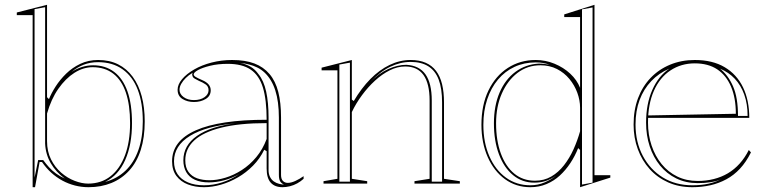

<svg xmlns="http://www.w3.org/2000/svg" viewBox="-20 -765 3208 800"><path d="M116 15V-702H50V-713L176 -745V-360L184 -352Q194 -377 212 -405Q230 -433 255.5 -458Q281 -483 314.5 -499Q348 -515 389 -515Q436 -515 472 -497Q508 -479 533 -445Q558 -411 570.5 -364Q583 -317 583 -259Q583 -192 566.5 -140.5Q550 -89 518.5 -54.5Q487 -20 444 -2.5Q401 15 349 15Q320 15 292.5 8Q265 1 240 -12.5Q215 -26 193.5 -45.5Q172 -65 155 -90H145L126 15ZM250 -21Q213 -48 191.5 -85Q170 -122 168 -167V-735L124 -727V-25L139 -98H160Q171 -83 184 -68.5Q197 -54 213.5 -42Q230 -30 250 -21ZM347 0Q402 0 441 -31Q480 -62 501 -118.5Q522 -175 522 -252Q522 -327 504.5 -379Q487 -431 452 -458Q417 -485 366 -485Q327 -485 290 -461.5Q253 -438 223 -395Q193 -352 176 -292V-177Q176 -134 192.5 -101Q209 -68 235 -45.5Q261 -23 291 -11.5Q321 0 347 0ZM418 -7Q467 -20 502.5 -53.5Q538 -87 556.5 -139.5Q575 -192 575 -259Q575 -336 554 -391Q533 -446 491 -476Q449 -506 389 -506Q356 -506 329 -495.5Q302 -485 278 -465Q299 -479 322 -486Q345 -493 368 -493Q419 -493 455.5 -465.5Q492 -438 511 -384.5Q530 -331 530 -252Q530 -162 501.5 -98Q473 -34 418 -7Z M947 -515Q1002 -515 1040 -500.5Q1078 -486 1103 -456.5Q1128 -427 1139.5 -382Q1151 -337 1151 -275V-36Q1151 -19 1159 -11Q1167 -3 1179 -3Q1193 -3 1210.5 -11Q1228 -19 1245 -31V-20Q1233 -9 1218.5 -1Q1204 7 1188 11Q1172 15 1157 15Q1125 15 1108 -4Q1091 -23 1091 -63Q1091 -90 1091 -102.5Q1091 -115 1091 -121.5Q1091 -128 1091 -135L1081 -141Q1063 -104 1034.5 -75Q1006 -46 971.5 -26Q937 -6 900.5 4.5Q864 15 830 15Q793 15 763 3.5Q733 -8 715 -32Q697 -56 697 -93Q697 -178 796 -222Q895 -266 1091 -266Q1091 -349 1075.5 -400Q1060 -451 1024.5 -475Q989 -499 929 -499Q888 -499 855.5 -491Q823 -483 805 -473Q787 -463 787 -455Q787 -450 794.5 -445Q802 -440 823 -431Q858 -416 858 -389Q858 -365 837 -352.5Q816 -340 788 -340Q761 -340 740.5 -352.5Q720 -365 720 -391Q720 -413 738.5 -435Q757 -457 789 -475.5Q821 -494 862 -504.5Q903 -515 947 -515ZM1091 -252Q977 -252 901.5 -233Q826 -214 789 -179.5Q752 -145 752 -97Q752 -67 765.5 -48.5Q779 -30 801.5 -22Q824 -14 853 -14Q884 -14 919 -24.5Q954 -35 987.5 -56.5Q1021 -78 1048 -110.5Q1075 -143 1091 -186ZM830 7Q869 7 907 -5.5Q945 -18 977 -40Q946 -22 913 -13.5Q880 -5 850 -5Q816 -5 792 -16Q768 -27 756 -48Q744 -69 744 -97Q744 -159 801 -199Q858 -239 962 -251Q839 -240 772 -199Q705 -158 705 -93Q705 -61 720 -39Q735 -17 763 -5Q791 7 830 7ZM980 -503Q1005 -498 1024 -487Q1043 -476 1057 -456Q1079 -429 1089 -383.5Q1099 -338 1099 -275V-56Q1099 -40 1105 -28Q1111 -16 1121 -9Q1131 -2 1143 1Q1147 2 1152.5 3Q1158 4 1163 4Q1151 -2 1146.5 -11Q1142 -20 1142 -37V-275Q1142 -342 1127 -388.5Q1112 -435 1082 -463Q1068 -476 1051.5 -484Q1035 -492 1017 -496.5Q999 -501 980 -503ZM788 -348Q815 -348 832 -360Q849 -372 849 -389Q849 -405 836.5 -413.5Q824 -422 809 -428Q801 -432 792 -437Q783 -442 782 -449Q779 -455 783 -462Q766 -452 754 -440Q742 -428 735 -415.5Q728 -403 728 -391Q728 -373 745 -360.5Q762 -348 788 -348Z M1896 -10V0H1707V-10L1770 -20V-346Q1770 -417 1744.5 -452.5Q1719 -488 1668 -488Q1636 -488 1604 -472Q1572 -456 1542.5 -429Q1513 -402 1488 -368Q1463 -334 1446 -298V-20L1510 -10V0H1328V-10L1386 -20V-472H1320V-483L1446 -515V-350L1454 -344Q1486 -398 1523.5 -436Q1561 -474 1603.5 -494.5Q1646 -515 1691 -515Q1727 -515 1753.5 -503.5Q1780 -492 1797 -469.5Q1814 -447 1822 -414Q1830 -381 1830 -338V-20ZM1394 -8H1438V-504L1394 -496ZM1779 -8H1822V-338Q1822 -396 1808 -433Q1794 -470 1765 -488.5Q1736 -507 1691 -507Q1648 -507 1605.5 -486.5Q1563 -466 1522 -422Q1559 -460 1598 -477.5Q1637 -495 1673 -495Q1727 -492 1753 -455Q1779 -418 1779 -346Z M2190 15Q2130 15 2084 -18.5Q2038 -52 2012 -111Q1986 -170 1986 -245Q1986 -328 2015.5 -388.5Q2045 -449 2096 -482Q2147 -515 2212 -515Q2253 -515 2290.5 -499.5Q2328 -484 2356 -458Q2384 -432 2397 -399V-694H2331V-705L2457 -745V-35H2523V-25L2397 15V-140L2389 -148Q2376 -115 2356.5 -85.5Q2337 -56 2312.5 -33.5Q2288 -11 2257 2Q2226 15 2190 15ZM2190 7Q2221 7 2248 -4.5Q2275 -16 2296 -32Q2273 -17 2252.5 -10.5Q2232 -4 2206 -4Q2156 -4 2118 -35Q2080 -66 2059 -122Q2038 -178 2038 -251Q2038 -324 2061.5 -379Q2085 -434 2127.5 -465.5Q2170 -497 2225 -500Q2238 -500 2250 -498.5Q2262 -497 2270 -495Q2245 -505 2212 -505Q2164 -505 2124 -486.5Q2084 -468 2055 -433.5Q2026 -399 2010 -351Q1994 -303 1994 -245Q1994 -171 2019 -114Q2044 -57 2088 -25Q2132 7 2190 7ZM2209 -12Q2247 -12 2277 -29.5Q2307 -47 2330 -76.5Q2353 -106 2369.5 -142.5Q2386 -179 2397 -218V-316Q2397 -347 2385.5 -378.5Q2374 -410 2352.5 -436Q2331 -462 2300.5 -477.5Q2270 -493 2232 -493Q2178 -493 2136.5 -461.5Q2095 -430 2071 -375.5Q2047 -321 2047 -251Q2047 -179 2067 -125Q2087 -71 2123 -41.5Q2159 -12 2209 -12ZM2405 4 2449 -4V-734L2405 -726Z M2875 -515Q2949 -515 2999.5 -485Q3050 -455 3076 -401Q3102 -347 3102 -274H2680V-284L3046 -291Q3046 -357 3026 -404Q3006 -451 2968.5 -476Q2931 -501 2875 -501Q2818 -501 2773.5 -471.5Q2729 -442 2704.5 -386.5Q2680 -331 2680 -254Q2680 -203 2695 -158.5Q2710 -114 2737 -81Q2764 -48 2802 -29.5Q2840 -11 2887 -11Q2922 -11 2954 -19Q2986 -27 3013 -43Q3040 -59 3062 -83.5Q3084 -108 3100 -140L3109 -130Q3089 -90 3063.5 -62.5Q3038 -35 3006.5 -18Q2975 -1 2939.5 7Q2904 15 2865 15Q2809 15 2764 -5Q2719 -25 2687 -60.5Q2655 -96 2637.5 -143.5Q2620 -191 2620 -246Q2620 -307 2638.5 -356Q2657 -405 2691 -440.5Q2725 -476 2772 -495.5Q2819 -515 2875 -515ZM2628 -246Q2628 -173 2658.5 -115.5Q2689 -58 2742 -25.5Q2795 7 2865 7Q2902 7 2931.5 0.5Q2961 -6 2984 -18Q2967 -10 2942 -6Q2917 -2 2887 -2Q2838 -2 2798 -21.5Q2758 -41 2730 -75.5Q2702 -110 2687 -155.5Q2672 -201 2672 -254Q2672 -332 2698 -390.5Q2724 -449 2769 -479Q2726 -461 2694 -427.5Q2662 -394 2645 -348.5Q2628 -303 2628 -246ZM3055 -282H3095Q3095 -332 3081 -371Q3067 -410 3041.5 -437Q3016 -464 2980 -479Q3014 -452 3034.5 -405Q3055 -358 3055 -282Z"/></svg>

Font: Kalnia Glaze Thin Light
Style: Regular
Weight: 300
Version: Version 1.110